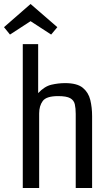

<svg xmlns="http://www.w3.org/2000/svg" viewBox="-24 -941 561 961"><path d="M437 0H355V-371Q355 -399 350.5 -419Q346 -439 327.5 -449.5Q309 -460 267 -460Q208 -460 190 -435.5Q172 -411 172 -373V0H90V-720H167V-475Q199 -509 233.5 -517Q268 -525 302 -525Q362 -525 390.5 -501.5Q419 -478 428 -440.5Q437 -403 437 -360ZM232 -768 129 -835 26 -768 -4 -805 129 -921 263 -805Z"/></svg>

Font: Strait
Style: Regular
Weight: 400
Designer: Eduardo Rodriguez Tunni
Foundry: Eduardo Rodriguez Tunni
Version: Version 1.002; ttfautohint (v1.8.4.7-5d5b);gftools[0.9.23]